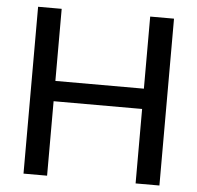

<svg xmlns="http://www.w3.org/2000/svg" viewBox="-52 -772 847 824"><g transform="rotate(5 372.0 -359.5)"><path d="M180.7 0V-320.8H562V0H664.6V-718.8H562V-408.2H180.7V-718.8H79.1V0Z"/></g></svg>

Font: Winston
Style: Regular
Weight: 400
Designer: Vernon Adams, Kim Jin-seong, David Berlow, Cristiano Sobral
Foundry: The Winston Project Authors
Version: Version 3.004